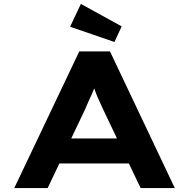

<svg xmlns="http://www.w3.org/2000/svg" viewBox="-20 -963 968 983"><path d="M53 0 386 -700H543L875 0H700L508 -403Q498 -426 488.5 -446Q479 -466 471.5 -485.5Q464 -505 457 -525Q450 -545 444 -565L481 -566Q474 -544 467 -523.5Q460 -503 451 -483Q442 -463 433 -443.5Q424 -424 415 -402L224 0ZM208 -126 263 -254H663L692 -126ZM566 -748 339 -826 394 -943 603 -828Z"/></svg>

Font: Lexend Tera
Style: Bold
Weight: 700
Designer: Bonnie Shaver-Troup, Thomas Jockin
Foundry: Lexend
Version: Version 1.007